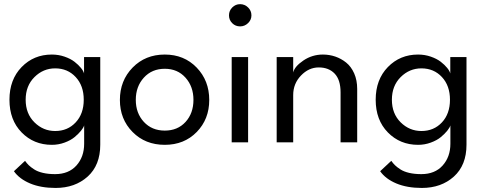

<svg xmlns="http://www.w3.org/2000/svg" viewBox="-20 -685 2334 924"><path d="M247.5 219.5Q176.5 219.5 124.8 197.8Q73 176 47 139L100.5 89Q109 101 118.5 110.2Q128 119.5 144.5 130.2Q161 141 186.8 147Q212.5 153 245 153Q310.5 153 347.8 111.5Q385 70 385 6.5V-81.5Q382 -71 370 -56Q358 -41 339 -25.2Q320 -9.5 290.8 1.2Q261.5 12 229.5 12Q142.5 12 84 -47.8Q25.5 -107.5 25.5 -205Q25.5 -302 84 -362.2Q142.5 -422.5 229.5 -422.5Q261.5 -422.5 290.5 -412.5Q319.5 -402.5 338.5 -387.8Q357.5 -373 369.5 -358.2Q381.5 -343.5 384.5 -331.5V-410.5H462.5V11.5Q462.5 110 401.8 164.8Q341 219.5 247.5 219.5ZM245.5 -54.5Q305.5 -54.5 344.2 -96Q383 -137.5 383 -205Q383 -272.5 344.2 -314.2Q305.5 -356 245.5 -356Q188 -356 145.8 -314Q103.5 -272 103.5 -205Q103.5 -138 145.8 -96.2Q188 -54.5 245.5 -54.5Z M773 12Q679 12 618 -49.8Q557 -111.5 557 -204Q557 -297 618.2 -359.8Q679.5 -422.5 773 -422.5Q866 -422.5 926.5 -359.8Q987 -297 987 -204Q987 -111.5 926.8 -49.8Q866.5 12 773 12ZM911 -204.5Q911 -268.5 872.8 -311.2Q834.5 -354 773 -354Q711 -354 672.2 -311.2Q633.5 -268.5 633.5 -204.5Q633.5 -140.5 672.2 -98.5Q711 -56.5 773 -56.5Q835 -56.5 873 -98.2Q911 -140 911 -204.5Z M1135.5 -558Q1113 -558 1097.5 -573.5Q1082 -589 1082 -611Q1082 -633.5 1097.8 -649.2Q1113.5 -665 1135.5 -665Q1157.5 -665 1173.8 -649.2Q1190 -633.5 1190 -611Q1190 -589.5 1173.8 -573.8Q1157.5 -558 1135.5 -558ZM1095 0V-410.5H1174V0Z M1534 -422.5Q1565 -422.5 1593.5 -412.8Q1622 -403 1646 -383.8Q1670 -364.5 1684.5 -331.8Q1699 -299 1699 -257V0H1619V-240.5Q1619 -301 1590.5 -330.8Q1562 -360.5 1514 -360.5Q1466 -360.5 1428.5 -321.5Q1391 -282.5 1391 -227.5V0H1311.5V-410.5H1391V-336Q1397.5 -365 1440 -393.8Q1482.5 -422.5 1534 -422.5Z M2010 219.5Q1939 219.5 1887.2 197.8Q1835.5 176 1809.5 139L1863 89Q1871.5 101 1881 110.2Q1890.5 119.5 1907 130.2Q1923.5 141 1949.2 147Q1975 153 2007.5 153Q2073 153 2110.2 111.5Q2147.5 70 2147.5 6.5V-81.5Q2144.5 -71 2132.5 -56Q2120.5 -41 2101.5 -25.2Q2082.5 -9.5 2053.2 1.2Q2024 12 1992 12Q1905 12 1846.5 -47.8Q1788 -107.5 1788 -205Q1788 -302 1846.5 -362.2Q1905 -422.5 1992 -422.5Q2024 -422.5 2053 -412.5Q2082 -402.5 2101 -387.8Q2120 -373 2132 -358.2Q2144 -343.5 2147 -331.5V-410.5H2225V11.5Q2225 110 2164.2 164.8Q2103.5 219.5 2010 219.5ZM2008 -54.5Q2068 -54.5 2106.8 -96Q2145.5 -137.5 2145.5 -205Q2145.5 -272.5 2106.8 -314.2Q2068 -356 2008 -356Q1950.5 -356 1908.2 -314Q1866 -272 1866 -205Q1866 -138 1908.2 -96.2Q1950.5 -54.5 2008 -54.5Z"/></svg>

Font: League Spartan
Style: Regular
Weight: 350
Foundry: The League of Moveable Type
Version: Version 2.002